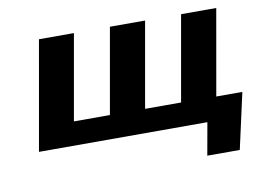

<svg xmlns="http://www.w3.org/2000/svg" viewBox="-74 -642 1257 914"><g transform="rotate(-10 554.5 -185.5)"><path d="M334 -528H165L72 0H886L858 157H1015L1075 -113H949L1022 -528H852L779 -114H605L678 -528H508L435 -114H261Z"/></g></svg>

Font: Asimov
Style: XWidIt
Weight: 500
Designer: Google
Version: Version 2.000980; 2014